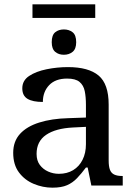

<svg xmlns="http://www.w3.org/2000/svg" viewBox="-20 -857 610 887"><path d="M130 -774V-837H420V-774ZM275 -604Q251 -604 235 -617.5Q219 -631 219 -662Q219 -695 235 -708Q251 -721 275 -721Q299 -721 315.5 -708Q332 -695 332 -662Q332 -631 315.5 -617.5Q299 -604 275 -604ZM222 10Q178 10 136 -7.5Q94 -25 67.5 -60.5Q41 -96 41 -151Q41 -204 72.5 -238.5Q104 -273 161.5 -291Q219 -309 294 -311L377 -314V-373Q377 -409 371.5 -436Q366 -463 347.5 -478.5Q329 -494 290 -494Q236 -494 207 -463.5Q178 -433 178 -386Q131 -386 107 -400.5Q83 -415 83 -449Q83 -485 114.5 -506Q146 -527 195 -537Q244 -547 294 -547Q389 -547 435.5 -508Q482 -469 482 -374V-116Q482 -88 488 -72.5Q494 -57 508 -50.5Q522 -44 544 -44H547V0H402L385 -83H377Q356 -55 336 -34Q316 -13 290 -1.5Q264 10 222 10ZM252 -54Q290 -54 318 -71Q346 -88 361.5 -119Q377 -150 377 -191V-271L317 -268Q237 -264 193 -234Q149 -204 149 -146Q149 -115 164 -95Q179 -75 202.5 -64.5Q226 -54 252 -54Z"/></svg>

Font: ET Text
Style: Regular
Weight: 470
Designer: Monotype Design Team
Foundry: Monotype Imaging Inc.
Version: Version 2.009